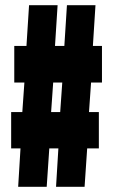

<svg xmlns="http://www.w3.org/2000/svg" viewBox="-20 -720 436 740"><path d="M35 -402V-543H82L92 -700H202L192 -543H228L238 -700H348L338 -543H373V-402H331L323 -288H361V-148H316L306 0H196L205 -148H170L160 0H50L59 -148H23V-288H66L74 -402ZM185 -402 177 -288H212L220 -402Z"/></svg>

Font: Georama ExtraCondensed ExtraBold
Style: Regular
Weight: 800
Width: 2
Designer: Jean-Baptiste Levee
Foundry: Production Type
Version: Version 1.000